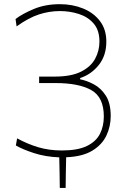

<svg xmlns="http://www.w3.org/2000/svg" viewBox="-20 -745 600 920"><path d="M266.5 155.5Q266 118.5 265.5 82Q265 45.5 264 9Q197.5 6.5 142.5 -11.5Q87.5 -29.5 56 -48L62 -82Q111.5 -55 163.2 -39.5Q215 -24 276.5 -24Q352.5 -24 396.5 -45.5Q440.5 -67 459 -103.8Q477.5 -140.5 477.5 -187Q477.5 -279.5 417.5 -313.2Q357.5 -347 246.5 -347H167.5V-378H241.5Q321.5 -378 368.5 -401.8Q415.5 -425.5 436 -463.8Q456.5 -502 456.5 -545.5Q456.5 -600 429 -632Q401.5 -664 358 -678Q314.5 -692 267 -692Q216.5 -692 167 -676Q117.5 -660 59.5 -618.5L54.5 -654Q89 -680 143.5 -702.5Q198 -725 267 -725Q327 -725 377.8 -704.5Q428.5 -684 459 -644Q489.5 -604 489.5 -545.5Q489.5 -479 453.5 -433.8Q417.5 -388.5 364 -371V-365Q395.5 -359 429.5 -341Q463.5 -323 487 -286.8Q510.5 -250.5 510.5 -189Q510.5 -139.5 490 -95.8Q469.5 -52 422.5 -23.2Q375.5 5.5 297 8.5Q296 45.5 295.5 82Q295 118.5 294.5 155.5Z"/></svg>

Font: Heraclito Thin
Style: Regular
Weight: 100
Designer: Kostas Bartsokas (font) & Cristiano Sobral (main changes)
Foundry: Kostas Bartsokas (font) & Cristiano Sobral (main changes)
Version: Version 1.00;July 8, 2020;FontCreator 13.0.0.2655 64-bit